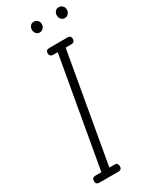

<svg xmlns="http://www.w3.org/2000/svg" viewBox="-279 -1194 1011 1258"><g transform="rotate(-30 226.0 -564.5)"><path d="M72.5 0Q54.5 0 48.8 -7.2Q43 -14.5 43 -26Q43 -38.5 48.8 -45.8Q54.5 -53 72.5 -53H114.5L260 -877H230Q211.5 -877 205.2 -884.8Q199 -892.5 199 -903.5Q199 -915 205 -921.8Q211 -928.5 230 -928.5H360Q378.5 -928.5 384 -921.8Q389.5 -915 389.5 -903.5Q389.5 -892.5 383.8 -884.8Q378 -877 360 -877H320L175 -53H208.5Q227.5 -53 233.5 -45.8Q239.5 -38.5 239.5 -26Q239.5 -14.5 233.5 -7.2Q227.5 0 208.5 0ZM412 -1047Q396 -1047 385.5 -1059Q375 -1071 375 -1088.5Q375 -1104.5 385 -1116.8Q395 -1129 412 -1129Q428.5 -1129 440 -1118Q451.5 -1107 451.5 -1088.5Q451.5 -1071.5 440.2 -1059.2Q429 -1047 412 -1047ZM222.5 -1047.5Q207 -1047.5 196.8 -1059.5Q186.5 -1071.5 186.5 -1088.5Q186.5 -1104.5 196.5 -1116.5Q206.5 -1128.5 222.5 -1128.5Q239 -1128.5 250.5 -1117.5Q262 -1106.5 262 -1088.5Q262 -1071.5 251 -1059.5Q240 -1047.5 222.5 -1047.5Z"/></g></svg>

Font: Edu VIC WA NT Hand
Style: Regular
Weight: 400
Designer: Tina and Corey Anderson, Eben Sorkin, Mirko Velimirovic
Foundry: Google for Education
Version: Version 1.000